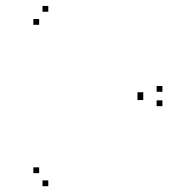

<svg xmlns="http://www.w3.org/2000/svg" viewBox="-20 -654 660 662"><path d="M540 -288V-308H520V-288ZM540 -337.5V-357.5H520V-337.5ZM146.5 -613.5V-633.5H126.5V-613.5ZM115 -568.5V-588.5H95V-568.5ZM474 -316V-336H454V-316ZM474 -309V-329H454V-309ZM115 -57V-77H95V-57ZM146.5 -12V-32H126.5V-12Z"/></svg>

Font: Monaspace Krypton Dots Var
Style: Regular
Weight: 400
Designer: Riley Cran and the Lettermatic Team
Version: Version 1.100 (Monaspace Krypton Dots)